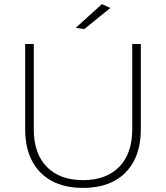

<svg xmlns="http://www.w3.org/2000/svg" viewBox="-20 -914 811 938"><path d="M145 -282Q145 -164 208.5 -99Q272 -34 386 -34Q499 -34 562.5 -99Q626 -164 626 -282V-699H668V-282Q668 -192 634.5 -128Q601 -64 538 -30Q475 4 386 4Q296 4 233 -30Q170 -64 136.5 -128Q103 -192 103 -282V-699H145ZM478 -894 519 -875 392 -772 350 -778Z"/></svg>

Font: Alexandria ExtraLight
Style: Regular
Weight: 250
Designer: Mohamed Gaber
Foundry: Kief Type Foundry
Version: Version 5.100